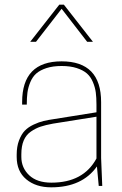

<svg xmlns="http://www.w3.org/2000/svg" viewBox="-20 -800 525 826"><path d="M51.8 -125V-134.8Q51.8 -169.4 61.8 -195.8Q71.8 -222.2 86.4 -237.5Q101.1 -252.9 124.5 -263.9Q147.9 -274.9 167.7 -279.5Q187.5 -284.2 214.8 -288.1L395 -316.9V-350.1Q395 -379.9 392.1 -402.1Q389.2 -424.3 379.6 -447Q370.1 -469.7 354 -483.9Q337.9 -498 310.3 -507.1Q282.7 -516.1 245.1 -516.1Q207.5 -516.1 179.9 -507.1Q152.3 -498 136.2 -483.9Q120.1 -469.7 110.6 -447Q101.1 -424.3 98.1 -402.1Q95.2 -379.9 95.2 -350.1H75.2V-360.8Q75.2 -536.1 245.1 -536.1Q415 -536.1 415 -360.8V-120.1L419.9 0H404.8L397 -84Q333.5 5.9 200.2 5.9Q134.3 5.9 93 -28.6Q51.8 -63 51.8 -125ZM201.2 -14.2Q338.9 -14.2 395 -118.2V-297.9L208 -268.1Q175.8 -262.2 154.5 -255.1Q133.3 -248 112.8 -233.9Q92.3 -219.7 82 -195.6Q71.8 -171.4 71.8 -136.2V-125Q71.8 -78.1 105.5 -46.1Q139.2 -14.2 201.2 -14.2ZM134.8 -620.1H109.9L234.9 -779.8H254.9L379.9 -620.1H355L245.1 -762.2Z"/></svg>

Font: Cooper Hewitt
Style: Thin
Weight: 701
Designer: Village Type and Design LLC
Foundry: Cooper Hewitt Smithsonian Design Museum
Version: 1.000